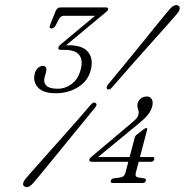

<svg xmlns="http://www.w3.org/2000/svg" viewBox="-20 -730 737 766"><path d="M517 -179Q518.5 -184.5 520.8 -188Q523 -191.5 526.5 -193.5L553.5 -214.5Q557 -217 559 -218Q561 -219 563.5 -219Q569 -219 567 -212.5L521.5 -39.5Q519.5 -32 522.2 -27.5Q525 -23 532.5 -22L555 -18.5Q563.5 -17 562 -9Q559 0 549 0H429.5Q419 0 422 -8.5Q424 -17 434 -18.5L459 -22Q467 -23 472.5 -27.2Q478 -31.5 480 -39.5ZM505 -239.5Q515.5 -248 522.8 -255.8Q530 -263.5 532 -272.5Q534.5 -281.5 532.5 -288.2Q530.5 -295 528.8 -302.2Q527 -309.5 529.5 -318.5Q532.5 -330 542.2 -337.5Q552 -345 566.5 -345Q579 -345 585.5 -334Q592 -323 587 -304.5Q582.5 -288 570.2 -272.5Q558 -257 534 -237.5L356 -91L355 -103.5H588Q592.5 -103.5 594.5 -101.5Q596.5 -99.5 595.5 -94.5Q592.5 -84.5 582 -84.5H346Q340.5 -84.5 338 -87.2Q335.5 -90 336.5 -94Q337.5 -97 340.2 -100Q343 -103 348.5 -107.5ZM428.5 -383Q422.5 -375.5 417.5 -373.8Q412.5 -372 408 -374.5Q405 -377 405.5 -382Q406 -387 412 -394Q433.5 -420 458 -449.8Q482.5 -479.5 507.8 -510.5Q533 -541.5 557 -571Q581 -600.5 601.2 -625.8Q621.5 -651 636.5 -669Q651.5 -687 658.5 -695Q668 -705.5 676.2 -708.5Q684.5 -711.5 692 -707Q698.5 -702.5 696.8 -693.8Q695 -685 686.5 -675.5Q680.5 -668 665 -650.5Q649.5 -633 627.8 -608.5Q606 -584 580.5 -555.5Q555 -527 528.2 -496.8Q501.5 -466.5 476 -437.5Q450.5 -408.5 428.5 -383ZM341 -311Q347 -318.5 352.2 -320.2Q357.5 -322 361.5 -319Q365.5 -316.5 365 -311.5Q364.5 -306.5 358 -299Q338 -274.5 314 -245.2Q290 -216 264.8 -185Q239.5 -154 215.2 -124.2Q191 -94.5 170 -69Q149 -43.5 133.8 -25Q118.5 -6.5 111 2Q101.5 12.5 92.8 15.5Q84 18.5 77 13.5Q70.5 9 72.5 0.5Q74.5 -8 82.5 -17.5Q89.5 -26 105.5 -44Q121.5 -62 143.5 -86.8Q165.5 -111.5 191.2 -140.5Q217 -169.5 243.8 -199.5Q270.5 -229.5 295.5 -258Q320.5 -286.5 341 -311ZM233 -540.5 234.5 -548.5Q238 -549 244.8 -549.2Q251.5 -549.5 255 -549.5Q310 -549.5 331.8 -522Q353.5 -494.5 342 -450.5Q331.5 -407.5 292.2 -382.8Q253 -358 202.5 -358Q152 -358 131.2 -381.2Q110.5 -404.5 118.5 -436Q122.5 -451 131.5 -459Q140.5 -467 150.5 -467Q160.5 -467 163.5 -460.5Q166.5 -454 163.5 -442L158 -422Q152.5 -400.5 165 -388.2Q177.5 -376 210 -376Q240.5 -376 266 -395Q291.5 -414 301.5 -451Q312 -489.5 296.5 -510.2Q281 -531 238 -531H222Q217 -531 214.2 -533.5Q211.5 -536 213 -540.5Q214 -545 217.8 -548.8Q221.5 -552.5 226.5 -556.5L376 -681L373.5 -667H235.5Q222 -667 214.5 -653L201.5 -627.5Q198 -622 194 -619.2Q190 -616.5 185.5 -616.5Q180.5 -616.5 178.8 -619.8Q177 -623 179.5 -629.5L202 -686Q204.5 -692.5 209.5 -696.5Q214.5 -700.5 222.5 -700.5H403Q407.5 -700.5 410 -698Q412.5 -695.5 411.5 -691.5Q410 -688 406.2 -684.5Q402.5 -681 396 -676Z"/></svg>

Font: Fraunces 72pt Soft Wonky ExtraLight
Style: Italic
Weight: 250
Italic angle: -16°
Version: Version 1.000;[b76b70a41]